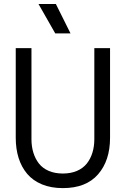

<svg xmlns="http://www.w3.org/2000/svg" viewBox="-20 -945 640 977"><path d="M540 -244.1Q540 -127.9 479 -57.9Q418 12.2 299.8 12.2Q239.7 12.2 193.6 -6.8Q147.5 -25.9 118.4 -60.3Q89.4 -94.7 74.7 -141.1Q60.1 -187.5 60.1 -244.1V-700.2H140.1V-236.8Q140.1 -199.7 149.7 -168.5Q159.2 -137.2 178 -113Q196.8 -88.9 228 -75.4Q259.3 -62 299.8 -62Q340.3 -62 371.6 -75.4Q402.8 -88.9 421.9 -113Q440.9 -137.2 450.4 -168.5Q460 -199.7 460 -236.8V-700.2H540ZM175.8 -924.8H264.2L338.9 -774.9H261.2Z"/></svg>

Font: TASA Explorer
Style: Regular
Weight: 400
Designer: Weizhong Zhang
Foundry: Local Remote
Version: Version 1.000;Glyphs 3.1.2 (3151)